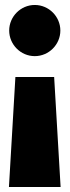

<svg xmlns="http://www.w3.org/2000/svg" viewBox="-20 -538 280 773"><path d="M120 -518C63 -518 17 -471 17 -415C17 -359 63 -312 120 -312C177 -312 223 -359 223 -415C223 -471 177 -518 120 -518ZM198 -228H42L16 215H224Z"/></svg>

Font: Fira Sans Heavy
Style: Regular
Weight: 900
Designer: bBox Type GmbH & Carrois Corporate GbR & Edenspiekermann AG
Foundry: bBox Type GmbH & Carrois Corporate GbR & Edenspiekermann AG
Version: Version 4.300;PS 004.300;hotconv 1.0.88;makeotf.lib2.5.64775